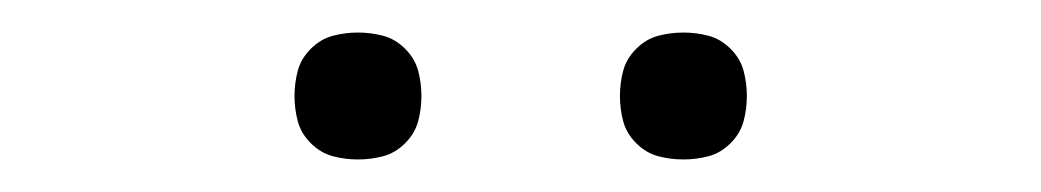

<svg xmlns="http://www.w3.org/2000/svg" viewBox="-20 -739 640 118"><path d="M400 -641Q392 -641 384.5 -643Q377 -645 371 -651Q365 -657 363 -664.5Q361 -672 361 -680Q361 -688 363 -695.5Q365 -703 371 -709Q377 -715 384.5 -717Q392 -719 400 -719Q408 -719 415.5 -717Q423 -715 429 -709Q435 -703 437 -695.5Q439 -688 439 -680Q439 -672 437 -664.5Q435 -657 429 -651Q423 -645 415.5 -643Q408 -641 400 -641ZM200 -641Q192 -641 184.5 -643Q177 -645 171 -651Q165 -657 163 -664.5Q161 -672 161 -680Q161 -688 163 -695.5Q165 -703 171 -709Q177 -715 184.5 -717Q192 -719 200 -719Q208 -719 215.5 -717Q223 -715 229 -709Q235 -703 237 -695.5Q239 -688 239 -680Q239 -672 237 -664.5Q235 -657 229 -651Q223 -645 215.5 -643Q208 -641 200 -641Z"/></svg>

Font: Iosevka Slab XLtEx
Style: Regular
Weight: 200
Width: 7
Monospace: yes
Designer: Belleve Invis
Foundry: Belleve Invis
Version: Version 11.1.0; ttfautohint (v1.8.3)